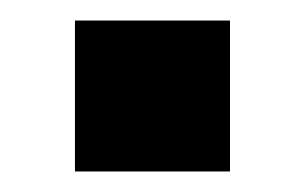

<svg xmlns="http://www.w3.org/2000/svg" viewBox="-20 -384 296 187"><path d="M53 -217V-364H204V-217Z"/></svg>

Font: SUSE Thin
Style: Bold
Weight: 700
Version: Version 1.000